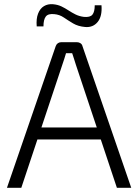

<svg xmlns="http://www.w3.org/2000/svg" viewBox="-20 -890 655 910"><path d="M345 -690Q354 -690 361.5 -685Q369 -680 371 -671L602 0H534L340 -582Q336 -596 331 -610.5Q326 -625 322 -638H293Q289 -625 284.5 -610.5Q280 -596 275 -582L81 0H13L244 -671Q247 -680 254 -685Q261 -690 270 -690ZM482 -286V-229H132V-286ZM231 -870Q254 -868 271.5 -859.5Q289 -851 305 -840.5Q321 -830 338 -821.5Q355 -813 377 -810Q407 -807 418 -820.5Q429 -834 429 -865H461Q465 -813 443 -786Q421 -759 384 -762Q350 -765 326.5 -779Q303 -793 282.5 -807Q262 -821 237 -823Q208 -826 197 -811.5Q186 -797 186 -765H154Q151 -801 160.5 -825.5Q170 -850 188.5 -861Q207 -872 231 -870Z"/></svg>

Font: Exo 2 Light
Style: Regular
Weight: 300
Designer: Natanael Gama
Foundry: Natanael Gama
Version: Version 2.010